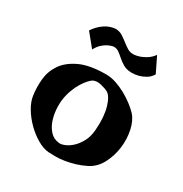

<svg xmlns="http://www.w3.org/2000/svg" viewBox="-152 -757 837 877"><g transform="rotate(30 266.0 -318.5)"><path d="M276.4 -437.5Q301.8 -437.5 329.1 -428.2Q356.4 -418.9 381.8 -404.8Q407.2 -390.6 428.2 -374.5Q449.2 -358.4 462.9 -343.8Q487.3 -317.4 496.6 -272.9Q505.9 -228.5 500 -182.1Q494.1 -135.7 472.7 -94.7Q451.2 -53.7 413.1 -34.2Q385.7 -20.5 359.4 -12.7Q333 -4.9 308.6 -1Q284.2 2.9 262.7 2.9Q241.2 2.9 225.6 2Q196.3 0 164.6 -18.6Q132.8 -37.1 105 -64.5Q77.1 -91.8 57.6 -124.5Q38.1 -157.2 34.2 -186.5Q28.3 -226.6 32.2 -270.5Q36.1 -314.5 61 -351.6Q85.9 -388.7 137.2 -413.1Q188.5 -437.5 276.4 -437.5ZM244.1 -58.6Q254.9 -56.6 273.4 -64Q292 -71.3 310.1 -87.9Q328.1 -104.5 342.3 -130.4Q356.4 -156.2 359.4 -193.4Q362.3 -229.5 359.9 -259.8Q357.4 -290 350.6 -313Q343.8 -335.9 335 -350.6Q326.2 -365.2 316.4 -371.1Q299.8 -379.9 276.4 -385.3Q252.9 -390.6 236.3 -382.8Q228.5 -378.9 216.8 -366.2Q205.1 -353.5 193.4 -334.5Q181.6 -315.4 172.4 -291Q163.1 -266.6 159.2 -240.2Q155.3 -213.9 157.7 -183.6Q160.2 -153.3 169.9 -126.5Q179.7 -99.6 197.8 -80.6Q215.8 -61.5 244.1 -58.6ZM106.4 -572.3Q124 -597.7 142.1 -611.8Q160.2 -626 175.8 -631.8Q193.4 -638.7 210 -639.6Q230.5 -638.7 245.6 -628.9Q260.7 -619.1 274.9 -607.9Q289.1 -596.7 303.7 -587.4Q318.4 -578.1 338.9 -579.1Q353.5 -580.1 370.1 -585.9Q383.8 -590.8 400.4 -601.1Q417 -611.3 431.6 -630.9L470.7 -550.8Q459 -531.2 441.9 -521.5Q424.8 -511.7 408.2 -506.8Q389.6 -502 369.1 -502Q342.8 -502.9 325.7 -513.2Q308.6 -523.4 295.4 -535.2Q282.2 -546.9 269.5 -556.2Q256.8 -565.4 239.3 -564.5Q225.6 -561.5 211.9 -554.7Q200.2 -548.8 186.5 -536.6Q172.9 -524.4 162.1 -503.9Z"/></g></svg>

Font: Irish Growler
Style: Regular
Weight: 400
Designer: Squid
Foundry: Font Diner, Inc DBA Sideshow
Version: Version 1.000